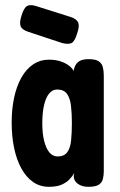

<svg xmlns="http://www.w3.org/2000/svg" viewBox="-20 -712 462 740"><path d="M320 8Q296 8 280 -3.5Q264 -15 264 -34L266 -45Q260 -34 248.5 -21.5Q237 -9 218 -0.5Q199 8 169 8Q134 8 107.5 -10.5Q81 -29 62.5 -62.5Q44 -96 34.5 -141Q25 -186 25 -240Q25 -292 34.5 -336Q44 -380 62.5 -413Q81 -446 108 -464Q135 -482 169 -482Q194 -482 213.5 -475.5Q233 -469 246.5 -458.5Q260 -448 266 -435L264 -441Q268 -462 281 -473Q294 -484 321 -484Q349 -484 361 -475.5Q373 -467 376.5 -452.5Q380 -438 380 -421V-52Q380 -36 376.5 -22Q373 -8 360.5 0Q348 8 320 8ZM202 -109Q227 -109 239 -125Q251 -141 254 -170.5Q257 -200 257 -238Q257 -276 253.5 -305Q250 -334 238 -350.5Q226 -367 200 -367Q182 -367 169 -351Q156 -335 149.5 -305.5Q143 -276 143 -237Q143 -198 150 -169.5Q157 -141 170 -125Q183 -109 202 -109ZM220 -546 90 -589Q65 -597 59.5 -611Q54 -625 63 -652Q72 -682 84.5 -689Q97 -696 121 -688L251 -647Q276 -639 281.5 -624.5Q287 -610 277 -582Q268 -553 256.5 -546.5Q245 -540 220 -546Z"/></svg>

Font: Fredoka Condensed Medium
Style: Regular
Weight: 500
Width: 3
Designer: Ben Nathan
Foundry: Milena B. Brandão, Ben Nathan
Version: Version 2.001